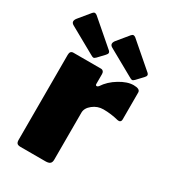

<svg xmlns="http://www.w3.org/2000/svg" viewBox="-202 -847 839 942"><g transform="rotate(30 218.0 -376.0)"><path d="M41 -25V-507Q41 -530 60 -530H216Q224 -530 229 -524.5Q234 -519 234 -510V-454Q234 -445 241 -445Q246 -445 251 -451Q275 -488 318 -514Q361 -540 396 -540Q433 -540 433 -520V-368Q433 -358 427.5 -354Q422 -350 413 -352Q370 -363 327 -363Q294 -363 267.5 -342Q241 -321 241 -295V-29Q241 -13 233 -6.5Q225 0 208 0H67Q52 0 46.5 -6Q41 -12 41 -25ZM54 -752Q59 -752 66 -747L206 -626Q211 -621 211 -616Q211 -609 203 -601L170 -566Q162 -558 157 -558Q151 -558 138 -566L-5 -646Q-18 -653 -18 -663Q-18 -672 -9 -683L42 -745Q48 -752 54 -752ZM273 -752Q278 -752 285 -747L425 -626Q430 -621 430 -616Q430 -609 422 -601L389 -566Q381 -558 376 -558Q370 -558 357 -566L214 -646Q201 -653 201 -663Q201 -672 210 -683L261 -745Q267 -752 273 -752Z"/></g></svg>

Font: Libre Franklin Black
Style: Regular
Weight: 900
Designer: Pablo Impallari, Rodrigo Fuenzalida
Foundry: Impallari Type
Version: Version 1.002; ttfautohint (v1.5)